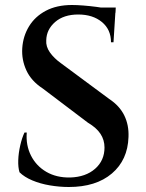

<svg xmlns="http://www.w3.org/2000/svg" viewBox="-20 -734 584 768"><path d="M268 -714Q287 -714 313 -712Q339 -710 365.5 -706.5Q392 -703 413 -699.5Q434 -696 442 -692L434 -565H424Q424 -616 387.5 -646Q351 -676 293 -676Q235 -676 200.5 -646Q166 -616 165 -573Q163 -548 179.5 -524.5Q196 -501 224 -481L417 -338Q458 -311 477 -272.5Q496 -234 494 -186Q491 -94 427.5 -40Q364 14 255 14Q218 14 179.5 7.5Q141 1 109 -12.5Q77 -26 58 -45Q52 -65 53 -93.5Q54 -122 61 -152.5Q68 -183 78 -204H87Q83 -153 104 -111.5Q125 -70 165.5 -46.5Q206 -23 261 -24Q323 -26 360.5 -59Q398 -92 398 -144Q398 -174 382 -198.5Q366 -223 332 -243L151 -380Q105 -410 85.5 -452.5Q66 -495 69 -541Q72 -589 96 -628.5Q120 -668 163.5 -691Q207 -714 268 -714ZM443 -704 442 -683H338V-704Z"/></svg>

Font: Cinzel SemiBold
Style: Regular
Weight: 600
Designer: Natanael Gama
Version: Version 2.000